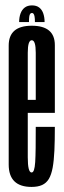

<svg xmlns="http://www.w3.org/2000/svg" viewBox="-20 -703 243 726"><path d="M99.4 3.8Q12.9 3.8 12.9 -80.9Q12.9 -165.5 12.9 -299.9Q12.9 -455.8 12.9 -530.8Q12.9 -605.7 100.1 -605.7Q187.4 -605.7 187.4 -532.3Q187.4 -458.9 187.4 -301.8Q187.4 -288.5 187.4 -276.1H77.2V-325.3H121.5L115.2 -316.6Q115.2 -456.4 115.2 -503.6Q115.2 -550.8 100.1 -550.8Q85 -550.8 85 -503.6Q85 -456.4 85 -302.4Q85 -165.6 85 -108.2Q85 -50.8 99.4 -50.8ZM99.4 -50.8Q105.2 -50.8 108.4 -60.2Q111.7 -69.7 113.1 -90.2Q114.4 -110.6 114.8 -143.7Q115.2 -176.8 115.2 -223.4H187.4Q187.4 -171.7 185.7 -133.6Q183.9 -95.4 179.1 -69Q174.2 -42.5 164.7 -26.5Q155.1 -10.6 139.1 -3.4Q123.1 3.8 99.4 3.8L95.1 -21.1ZM101 -682.6Q117.9 -682.6 128.4 -674.4Q138.9 -666.2 143.7 -651.9Q148.6 -637.6 148.6 -619.5H112.1Q112.1 -632.8 110.7 -640.3Q109.4 -647.7 106.9 -650.8Q104.5 -653.9 100.9 -653.9Q96.8 -653.9 94.2 -650.7Q91.6 -647.5 90.6 -639.9Q89.6 -632.3 89.6 -619.5H52.4Q52.4 -637.6 57.6 -651.9Q62.8 -666.2 73.5 -674.4Q84.2 -682.6 101 -682.6Z"/></svg>

Font: Anybody UltraCondensed Thin
Style: Regular
Weight: 100
Width: 1
Designer: Tyler Finck
Foundry: Etcetera Type Company
Version: Version 1.110